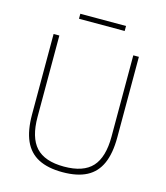

<svg xmlns="http://www.w3.org/2000/svg" viewBox="-129 -989 945 1096"><g transform="rotate(15 343.0 -441.0)"><path d="M343.5 9Q257 9 201 -20Q145 -49 118 -109.5Q91 -170 91 -264.5V-740H125V-259.5Q125 -138 177.2 -81Q229.5 -24 343.5 -24Q458 -24 510 -81Q562 -138 562 -259.5V-740H595V-264.5Q595 -170 568.2 -109.5Q541.5 -49 486 -20Q430.5 9 343.5 9ZM208.5 -861.5V-891H478.5V-861.5Z"/></g></svg>

Font: Encode Sans SC Thin
Style: Regular
Weight: 250
Designer: Multiple Designers
Foundry: Impallari Type
Version: Version 3.002